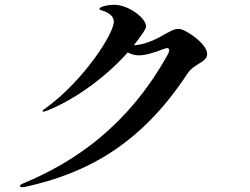

<svg xmlns="http://www.w3.org/2000/svg" viewBox="-20 -762 1040 798"><path d="M723 -642C703 -642 686 -631 662 -618C613 -589 569 -575 536 -574C550 -591 563 -609 576 -628C582 -637 587 -645 587 -653C587 -686 515 -742 455 -742C437 -742 419 -739 407 -735C399 -732 393 -729 393 -725C393 -723 397 -720 405 -718C432 -710 453 -695 453 -672C453 -621 327 -427 172 -314C161 -307 157 -304 157 -300C157 -298 159 -298 161 -298C163 -298 168 -299 175 -302C266 -337 402 -422 511 -544C526 -536 541 -532 557 -532C584 -532 615 -541 662 -559C668 -561 671 -562 674 -562C680 -562 683 -560 683 -553C683 -549 682 -544 677 -535C512 -238 289 -88 77 0C68 4 63 7 63 10C63 14 66 16 72 16C75 16 76 16 83 15C341 -41 567 -163 759 -456C787 -499 841 -502 841 -538C841 -580 750 -642 723 -642Z"/></svg>

Font: Shippori Mincho OTF
Style: Bold
Weight: 800
Designer: FONTDASU
Foundry: FONTDASU / Google Inc. / but / Adobe
Version: Version 3.300;hotconv 1.0.109;makeotfexe 2.5.65596